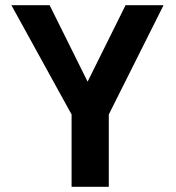

<svg xmlns="http://www.w3.org/2000/svg" viewBox="-20 -723 681 743"><path d="M613 -703H466L319 -407L172 -703H24L257 -280V0H401V-280Z"/></svg>

Font: Bluebird
Style: Nrw
Weight: 400
Designer: Jasper
Foundry: Cannot Into Space Fonts
Version: Version 0.98